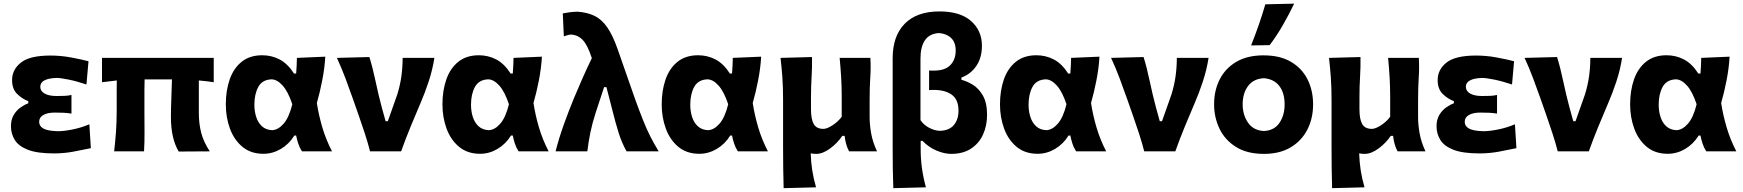

<svg xmlns="http://www.w3.org/2000/svg" viewBox="-20 -808 9306 1025"><path d="M268 11Q178.5 11 128.8 -8.5Q79 -28 58.8 -61Q38.5 -94 38.5 -134Q38.5 -169.5 53.2 -194.2Q68 -219 89.5 -234.2Q111 -249.5 131 -256.5V-268Q99.5 -279.5 72 -306Q44.5 -332.5 44.5 -380.5Q44.5 -436.5 91.8 -474Q139 -511.5 249.5 -511.5Q304.5 -511.5 359.8 -501.2Q415 -491 452.5 -481L441.5 -357Q387.5 -375 344.8 -383.5Q302 -392 282 -392Q195 -389 195 -344.5Q195 -322 217.8 -308.8Q240.5 -295.5 281.5 -295.5Q304 -295.5 323.8 -296.2Q343.5 -297 361.5 -301V-201.5Q341.5 -205 320 -206Q298.5 -207 272 -207Q234 -207 211.5 -194.2Q189 -181.5 189 -157.5Q189 -134.5 211.8 -121.8Q234.5 -109 288.5 -107.5Q321 -107.5 367.2 -116.8Q413.5 -126 457 -144.5L465 -17Q427 -9 374.8 1Q322.5 11 268 11Z M589.5 0Q595.5 -53.5 599.2 -104Q603 -154.5 603 -217V-266Q603 -298.5 603 -326.2Q603 -354 603.5 -378.5L524.5 -369V-499H1121V-369Q1083 -375 1041.5 -378.5V-205Q1041.5 -148 1054 -99.5Q1066.5 -51 1100 0L934 1Q892.5 -68.5 892.5 -183Q892.5 -228 894.5 -276.8Q896.5 -325.5 898 -384H752Q751 -356.5 751 -328.5Q751 -300.5 751 -272V-208.5Q751 -153 751.5 -103Q752 -53 749 0Z M1386.5 13Q1319 13 1274.2 -24.2Q1229.5 -61.5 1207.5 -121.5Q1185.5 -181.5 1185.5 -250.5Q1185.5 -324.5 1206.2 -384Q1227 -443.5 1270.2 -478.2Q1313.5 -513 1380 -513Q1429.5 -513 1472.5 -490.8Q1515.5 -468.5 1549.5 -415.5H1561Q1563 -438 1563.8 -458.5Q1564.5 -479 1565 -499L1716.5 -505.5Q1713 -443.5 1700.2 -378.5Q1687.5 -313.5 1671.5 -258Q1681.5 -193 1700.8 -127.8Q1720 -62.5 1752.5 0H1592Q1579 -20 1572 -42Q1565 -64 1561 -84.5H1551.5Q1523.5 -39 1479.5 -13Q1435.5 13 1386.5 13ZM1433 -113Q1465 -114.5 1494 -147.5Q1523 -180.5 1540.5 -251.5Q1518 -319 1488.8 -351.5Q1459.5 -384 1429.5 -384.5Q1380 -382.5 1359 -344Q1338 -305.5 1338 -249Q1338 -214 1347.8 -183.5Q1357.5 -153 1378.5 -133.8Q1399.5 -114.5 1433 -113Z M1955.5 0Q1943.5 -47 1927.8 -95Q1912 -143 1896 -189L1865 -277.5Q1845.5 -332.5 1824.8 -388.2Q1804 -444 1778.5 -499L1952 -503.5Q1969.5 -447.5 1984.8 -375Q2000 -302.5 2017.5 -237L2038.5 -161H2050.5L2101 -304Q2116.5 -354.5 2123 -402.2Q2129.5 -450 2129.5 -499H2299Q2289 -434.5 2268.2 -372Q2247.5 -309.5 2226.5 -261.5Q2198.5 -196 2171.2 -129.8Q2144 -63.5 2121.5 0Z M2543 13Q2475.5 13 2430.8 -24.2Q2386 -61.5 2364 -121.5Q2342 -181.5 2342 -250.5Q2342 -324.5 2362.8 -384Q2383.5 -443.5 2426.8 -478.2Q2470 -513 2536.5 -513Q2586 -513 2629 -490.8Q2672 -468.5 2706 -415.5H2717.5Q2719.5 -438 2720.2 -458.5Q2721 -479 2721.5 -499L2873 -505.5Q2869.5 -443.5 2856.8 -378.5Q2844 -313.5 2828 -258Q2838 -193 2857.2 -127.8Q2876.5 -62.5 2909 0H2748.5Q2735.5 -20 2728.5 -42Q2721.5 -64 2717.5 -84.5H2708Q2680 -39 2636 -13Q2592 13 2543 13ZM2589.5 -113Q2621.5 -114.5 2650.5 -147.5Q2679.5 -180.5 2697 -251.5Q2674.5 -319 2645.2 -351.5Q2616 -384 2586 -384.5Q2536.5 -382.5 2515.5 -344Q2494.5 -305.5 2494.5 -249Q2494.5 -214 2504.2 -183.5Q2514 -153 2535 -133.8Q2556 -114.5 2589.5 -113Z M2946 0Q2963 -67.5 2989.2 -141Q3015.5 -214.5 3043.5 -282.5Q3064.5 -333 3088.8 -388Q3113 -443 3139.5 -497.5Q3117.5 -566 3092.2 -593.2Q3067 -620.5 3030 -623.5Q3022.5 -623.5 3011.5 -620.8Q3000.5 -618 2990 -614L2984.5 -736.5Q3000 -739.5 3021 -742.5Q3042 -745.5 3065 -745.5Q3117 -741.5 3155 -722.8Q3193 -704 3222.2 -661.5Q3251.5 -619 3277.5 -545L3371.5 -276Q3395 -211.5 3413.5 -165.2Q3432 -119 3451.5 -80.2Q3471 -41.5 3496.5 0H3325Q3299 -46 3282 -101Q3265 -156 3252 -208.5L3217.5 -343H3205L3160 -206Q3142.5 -152.5 3132 -101.8Q3121.5 -51 3115.5 0Z M3713.5 13Q3646 13 3601.2 -24.2Q3556.5 -61.5 3534.5 -121.5Q3512.5 -181.5 3512.5 -250.5Q3512.5 -324.5 3533.2 -384Q3554 -443.5 3597.2 -478.2Q3640.5 -513 3707 -513Q3756.5 -513 3799.5 -490.8Q3842.5 -468.5 3876.5 -415.5H3888Q3890 -438 3890.8 -458.5Q3891.5 -479 3892 -499L4043.5 -505.5Q4040 -443.5 4027.2 -378.5Q4014.5 -313.5 3998.5 -258Q4008.5 -193 4027.8 -127.8Q4047 -62.5 4079.5 0H3919Q3906 -20 3899 -42Q3892 -64 3888 -84.5H3878.5Q3850.5 -39 3806.5 -13Q3762.5 13 3713.5 13ZM3760 -113Q3792 -114.5 3821 -147.5Q3850 -180.5 3867.5 -251.5Q3845 -319 3815.8 -351.5Q3786.5 -384 3756.5 -384.5Q3707 -382.5 3686 -344Q3665 -305.5 3665 -249Q3665 -214 3674.8 -183.5Q3684.5 -153 3705.5 -133.8Q3726.5 -114.5 3760 -113Z M4163.5 196.5Q4162 143 4161.2 90.5Q4160.5 38 4160.5 -24V-272Q4160.5 -342 4156.8 -393.8Q4153 -445.5 4147 -499L4315 -503.5Q4316 -450 4312.8 -398.2Q4309.5 -346.5 4309.5 -291V-225Q4309.5 -172 4324 -146Q4338.5 -120 4376 -120Q4395 -120 4424.5 -139.2Q4454 -158.5 4473.5 -184.5V-291Q4473.5 -346.5 4470.5 -396Q4467.5 -445.5 4462.5 -499H4626.5Q4629.5 -446 4626 -393.8Q4622.5 -341.5 4622.5 -272V-182.5Q4622.5 -141.5 4630.8 -95.5Q4639 -49.5 4662 0H4513Q4502 -20.5 4496.8 -40.8Q4491.5 -61 4489 -82.5H4476.5Q4451 -44.5 4411.8 -15.5Q4372.5 13.5 4337.5 13.5Q4321.5 13.5 4308 10.5Q4309.5 58 4316.2 101.5Q4323 145 4336.5 192Z M4749 196.5Q4747 143 4746.2 90.5Q4745.5 38 4745.5 -24V-497.5Q4745.5 -615.5 4809.8 -681.2Q4874 -747 4995.5 -747Q5106 -747 5164 -695.8Q5222 -644.5 5222 -564Q5222 -499.5 5192 -455.8Q5162 -412 5112.5 -394V-382Q5141 -375 5173 -355.8Q5205 -336.5 5227.2 -297.8Q5249.5 -259 5249.5 -194.5Q5249.5 -137.5 5228.2 -90.2Q5207 -43 5164.2 -14.8Q5121.5 13.5 5057.5 13.5Q5022 13.5 4980 -4Q4938 -21.5 4905 -56H4895V-16Q4895 40 4901.8 89.2Q4908.5 138.5 4923 192ZM4998 -109.5Q5048.5 -111.5 5072.8 -141.2Q5097 -171 5097 -216.5Q5097 -276 5061.5 -302Q5026 -328 4965 -328Q4959 -328 4952.5 -327.8Q4946 -327.5 4940 -327V-432Q4946.5 -431 4952.8 -431Q4959 -431 4965.5 -431Q5025 -431 5053.5 -460.5Q5082 -490 5082 -538Q5082 -582.5 5057 -605.8Q5032 -629 4992 -631.5Q4941.5 -628 4917.8 -593Q4894 -558 4894 -494.5V-166.5Q4912 -140.5 4940.8 -125.5Q4969.5 -110.5 4998 -109.5Z M5519.5 13Q5452 13 5407.2 -24.2Q5362.5 -61.5 5340.5 -121.5Q5318.5 -181.5 5318.5 -250.5Q5318.5 -324.5 5339.2 -384Q5360 -443.5 5403.2 -478.2Q5446.5 -513 5513 -513Q5562.5 -513 5605.5 -490.8Q5648.5 -468.5 5682.5 -415.5H5694Q5696 -438 5696.8 -458.5Q5697.5 -479 5698 -499L5849.5 -505.5Q5846 -443.5 5833.2 -378.5Q5820.5 -313.5 5804.5 -258Q5814.5 -193 5833.8 -127.8Q5853 -62.5 5885.5 0H5725Q5712 -20 5705 -42Q5698 -64 5694 -84.5H5684.5Q5656.5 -39 5612.5 -13Q5568.5 13 5519.5 13ZM5566 -113Q5598 -114.5 5627 -147.5Q5656 -180.5 5673.5 -251.5Q5651 -319 5621.8 -351.5Q5592.5 -384 5562.5 -384.5Q5513 -382.5 5492 -344Q5471 -305.5 5471 -249Q5471 -214 5480.8 -183.5Q5490.5 -153 5511.5 -133.8Q5532.5 -114.5 5566 -113Z M6088.5 0Q6076.5 -47 6060.8 -95Q6045 -143 6029 -189L5998 -277.5Q5978.5 -332.5 5957.8 -388.2Q5937 -444 5911.5 -499L6085 -503.5Q6102.5 -447.5 6117.8 -375Q6133 -302.5 6150.5 -237L6171.5 -161H6183.5L6234 -304Q6249.5 -354.5 6256 -402.2Q6262.5 -450 6262.5 -499H6432Q6422 -434.5 6401.2 -372Q6380.5 -309.5 6359.5 -261.5Q6331.5 -196 6304.2 -129.8Q6277 -63.5 6254.5 0Z M6728 13.5Q6637 13.5 6578 -23.8Q6519 -61 6490.2 -121.2Q6461.5 -181.5 6461.5 -251Q6461.5 -325.5 6491.8 -384.8Q6522 -444 6580.8 -478.2Q6639.5 -512.5 6725 -512.5Q6813.5 -512.5 6872.2 -477.8Q6931 -443 6960.5 -383.8Q6990 -324.5 6990 -251Q6990 -175.5 6959.2 -115.8Q6928.5 -56 6870 -21.2Q6811.5 13.5 6728 13.5ZM6727.5 -108.5Q6783 -111.5 6810.5 -152.2Q6838 -193 6838 -251Q6838 -312.5 6809.5 -349.2Q6781 -386 6727.5 -390.5Q6671.5 -387.5 6642.8 -348.8Q6614 -310 6614 -251Q6614 -194.5 6642.8 -153Q6671.5 -111.5 6727.5 -108.5ZM6659 -565.5Q6681 -620.5 6700 -675.2Q6719 -730 6735 -785L6889 -788.5Q6861.5 -731.5 6828.8 -674.2Q6796 -617 6758 -567Z M7091.5 196.5Q7090 143 7089.2 90.5Q7088.5 38 7088.5 -24V-272Q7088.5 -342 7084.8 -393.8Q7081 -445.5 7075 -499L7243 -503.5Q7244 -450 7240.8 -398.2Q7237.5 -346.5 7237.5 -291V-225Q7237.5 -172 7252 -146Q7266.5 -120 7304 -120Q7323 -120 7352.5 -139.2Q7382 -158.5 7401.5 -184.5V-291Q7401.5 -346.5 7398.5 -396Q7395.5 -445.5 7390.5 -499H7554.5Q7557.5 -446 7554 -393.8Q7550.5 -341.5 7550.5 -272V-182.5Q7550.5 -141.5 7558.8 -95.5Q7567 -49.5 7590 0H7441Q7430 -20.5 7424.8 -40.8Q7419.5 -61 7417 -82.5H7404.5Q7379 -44.5 7339.8 -15.5Q7300.5 13.5 7265.5 13.5Q7249.5 13.5 7236 10.5Q7237.5 58 7244.2 101.5Q7251 145 7264.5 192Z M7878.5 11Q7789 11 7739.2 -8.5Q7689.5 -28 7669.2 -61Q7649 -94 7649 -134Q7649 -169.5 7663.8 -194.2Q7678.5 -219 7700 -234.2Q7721.5 -249.5 7741.5 -256.5V-268Q7710 -279.5 7682.5 -306Q7655 -332.5 7655 -380.5Q7655 -436.5 7702.2 -474Q7749.5 -511.5 7860 -511.5Q7915 -511.5 7970.2 -501.2Q8025.5 -491 8063 -481L8052 -357Q7998 -375 7955.2 -383.5Q7912.5 -392 7892.5 -392Q7805.5 -389 7805.5 -344.5Q7805.5 -322 7828.2 -308.8Q7851 -295.5 7892 -295.5Q7914.5 -295.5 7934.2 -296.2Q7954 -297 7972 -301V-201.5Q7952 -205 7930.5 -206Q7909 -207 7882.5 -207Q7844.5 -207 7822 -194.2Q7799.5 -181.5 7799.5 -157.5Q7799.5 -134.5 7822.2 -121.8Q7845 -109 7899 -107.5Q7931.5 -107.5 7977.8 -116.8Q8024 -126 8067.5 -144.5L8075.5 -17Q8037.5 -9 7985.2 1Q7933 11 7878.5 11Z M8296 0Q8284 -47 8268.2 -95Q8252.5 -143 8236.5 -189L8205.5 -277.5Q8186 -332.5 8165.2 -388.2Q8144.5 -444 8119 -499L8292.5 -503.5Q8310 -447.5 8325.2 -375Q8340.5 -302.5 8358 -237L8379 -161H8391L8441.5 -304Q8457 -354.5 8463.5 -402.2Q8470 -450 8470 -499H8639.5Q8629.5 -434.5 8608.8 -372Q8588 -309.5 8567 -261.5Q8539 -196 8511.8 -129.8Q8484.5 -63.5 8462 0Z M8883.5 13Q8816 13 8771.2 -24.2Q8726.5 -61.5 8704.5 -121.5Q8682.5 -181.5 8682.5 -250.5Q8682.5 -324.5 8703.2 -384Q8724 -443.5 8767.2 -478.2Q8810.5 -513 8877 -513Q8926.5 -513 8969.5 -490.8Q9012.5 -468.5 9046.5 -415.5H9058Q9060 -438 9060.8 -458.5Q9061.5 -479 9062 -499L9213.5 -505.5Q9210 -443.5 9197.2 -378.5Q9184.5 -313.5 9168.5 -258Q9178.5 -193 9197.8 -127.8Q9217 -62.5 9249.5 0H9089Q9076 -20 9069 -42Q9062 -64 9058 -84.5H9048.5Q9020.5 -39 8976.5 -13Q8932.5 13 8883.5 13ZM8930 -113Q8962 -114.5 8991 -147.5Q9020 -180.5 9037.5 -251.5Q9015 -319 8985.8 -351.5Q8956.5 -384 8926.5 -384.5Q8877 -382.5 8856 -344Q8835 -305.5 8835 -249Q8835 -214 8844.8 -183.5Q8854.5 -153 8875.5 -133.8Q8896.5 -114.5 8930 -113Z"/></svg>

Font: Commissioner Flair
Style: Bold
Weight: 700
Designer: Kostas Bartsokas
Foundry: Kostas Bartsokas
Version: Version 1.000; ttfautohint (v1.8.3)